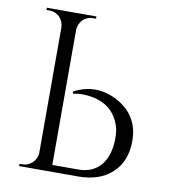

<svg xmlns="http://www.w3.org/2000/svg" viewBox="-80 -768 736 836"><g transform="rotate(10 288.5 -350.0)"><path d="M60 0 61 -10H73Q98 -10 116 -27Q134 -43 137 -68V-627Q136 -653 118 -672Q99 -690 73 -690H60V-700H279V-690H266Q240 -690 221 -672Q203 -653 202 -627V-30H317Q380 -30 416 -72Q450 -113 452 -183Q453 -220 446 -243Q430 -293 394 -321Q365 -343 324 -351Q277 -360 236 -351V-361Q332 -411 429 -359Q527 -305 527 -193Q527 -103 472 -52Q417 0 321 0Z"/></g></svg>

Font: Cinzel(RUS BY LYAJKA)
Style: Regular
Weight: 400
Designer: Natanael Gama
Version: Version 1.001;PS 001.001;hotconv 1.0.56;makeotf.lib2.0.21325